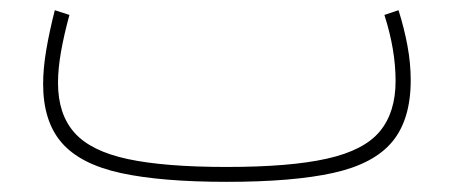

<svg xmlns="http://www.w3.org/2000/svg" viewBox="-20 -358 893 378"><path d="M764.6 -337.9 736.8 -328.6Q748 -293.5 753.4 -261.2Q758.8 -229 758.8 -198.7Q758.8 -136.7 727.8 -99.4Q696.8 -62 624 -45.7Q551.3 -29.3 426.3 -29.3Q304.2 -29.3 231.4 -44.9Q158.7 -60.5 126.5 -96.9Q94.2 -133.3 94.2 -194.8Q94.2 -222.7 100.1 -256.1Q106 -289.6 116.7 -328.6L87.9 -337.9Q77.1 -295.4 71 -259.3Q64.9 -223.1 64.9 -192.9Q64.9 -119.1 101.6 -76.9Q138.2 -34.7 218 -17.3Q297.9 0 426.3 0Q556.6 0 636.2 -17.6Q715.8 -35.2 752.2 -78.9Q788.6 -122.6 788.6 -200.2Q788.6 -233.4 782.2 -267.8Q775.9 -302.2 764.6 -337.9Z"/></svg>

Font: Estedad-FD VF
Style: Regular
Weight: 100
Designer: Amin Abedi
Version: Version 7.3